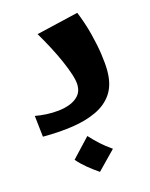

<svg xmlns="http://www.w3.org/2000/svg" viewBox="-101 -516 610 780"><g transform="rotate(-15 203.5 -126.0)"><path d="M35 0 25 -90Q46 -86 72.5 -84.5Q99 -83 125.5 -86Q152 -89 174.5 -98Q197 -107 211 -123.5Q225 -140 225 -166Q225 -184 216 -212Q207 -240 192.5 -273Q178 -306 159.5 -341Q141 -376 122 -408L300 -450Q320 -401 332.5 -352.5Q345 -304 351 -262.5Q357 -221 357 -191Q357 -133 332.5 -96Q308 -59 263.5 -38Q219 -17 161 -8.5Q103 0 35 0ZM222 198Q198 182 175 163Q152 144 135 124L210 44Q230 66 250.5 84.5Q271 103 297 121Z"/></g></svg>

Font: Marhey Medium
Style: Regular
Weight: 500
Designer: Nur Syamsi & Bustanul Arifin
Foundry: Namelatype
Version: Version 1.000